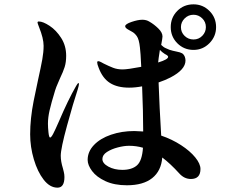

<svg xmlns="http://www.w3.org/2000/svg" viewBox="-20 -859 1040 885"><path d="M976 -734Q976 -691 945.5 -660Q915 -629 872 -629Q828 -629 797.5 -659.5Q767 -690 767 -734Q767 -778 797 -808.5Q827 -839 872 -839Q915 -839 945.5 -808.5Q976 -778 976 -734ZM929 -734Q929 -758 912 -774.5Q895 -791 872 -791Q848 -791 831 -774Q814 -757 814 -734Q814 -710 831 -693.5Q848 -677 872 -677Q896 -677 912.5 -694Q929 -711 929 -734ZM904 -80Q904 -34 860 -34Q829 -34 806 -60Q765 -105 728 -133Q723 -71 681.5 -38Q640 -5 565 -5Q507 -5 466 -24Q425 -43 404.5 -70.5Q384 -98 384 -122Q384 -160 413 -190.5Q442 -221 491.5 -238Q541 -255 599 -255Q612 -255 640 -253Q640 -344 635 -461Q604 -455 575 -455Q521 -455 487 -476.5Q453 -498 435 -546Q428 -563 428 -571Q428 -577 433 -577Q438 -577 447 -572Q456 -567 458 -566Q482 -554 501.5 -546.5Q521 -539 545 -539Q568 -539 631 -551Q628 -618 625 -640Q621 -678 610.5 -692.5Q600 -707 588 -713Q576 -719 572 -722Q557 -730 557 -738Q557 -748 586.5 -758Q616 -768 636 -768Q655 -768 669 -759Q690 -747 709.5 -728Q729 -709 729 -691Q729 -684 723 -652Q734 -641 744 -637Q762 -628 777 -625Q792 -622 795 -621Q811 -618 819 -613.5Q827 -609 832 -597Q835 -588 835 -580Q835 -538 766 -502Q743 -490 711 -479Q715 -366 723 -234Q773 -217 814.5 -190Q856 -163 880 -133.5Q904 -104 904 -80ZM344 -472Q344 -466 338 -446Q318 -386 289 -280Q260 -174 260 -141Q260 -115 270 -83Q271 -79 274 -67Q277 -55 277 -43Q277 6 245 6Q210 6 181.5 -30.5Q153 -67 136 -124.5Q119 -182 119 -240Q119 -312 135 -393L155 -489Q169 -552 175 -585.5Q181 -619 181 -648Q181 -682 160 -734Q153 -752 153 -755Q153 -760 159 -760Q178 -760 208.5 -740Q239 -720 262 -684Q285 -648 285 -602Q285 -572 278 -550Q271 -528 257 -499Q254 -491 246.5 -474.5Q239 -458 234 -442Q216 -383 208.5 -350Q201 -317 201 -289Q201 -271 203.5 -248Q206 -225 211 -225Q216 -225 225 -242Q234 -259 251 -298Q294 -399 331 -463Q338 -476 342 -476Q344 -476 344 -472ZM709 -571Q755 -585 755 -597Q755 -603 740 -610Q726 -619 717 -629Q710 -585 709 -571ZM639 -178Q608 -187 575 -187Q552 -187 523 -179.5Q494 -172 473 -158.5Q452 -145 452 -126Q452 -106 479.5 -91Q507 -76 544 -76Q588 -76 611.5 -97Q635 -118 639 -178Z"/></svg>

Font: Shippori Antique
Style: Regular
Weight: 400
Designer: FONTDASU
Foundry: FONTDASU / Google Inc. / but / Adobe
Version: Version 2.001